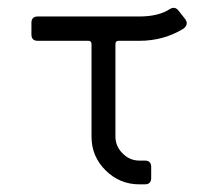

<svg xmlns="http://www.w3.org/2000/svg" viewBox="-20 -481 571 501"><path d="M374.5 -45.4V-16.6Q374.5 0 357.9 0H343.3Q292.5 0 255.6 -36.4Q218.8 -72.8 218.8 -124.5V-366.2Q218.8 -374.5 210.4 -374.5H78.6Q62 -374.5 62 -391.1V-421.4Q62 -438 78.6 -438H343.3Q394 -438 423.3 -457.5Q435.5 -464.8 444.8 -454.6L462.9 -431.6Q473.1 -418 459.5 -406.7Q407.7 -374.5 343.3 -374.5H289.6Q281.2 -374.5 281.2 -366.2V-124.5Q281.2 -99.6 299.8 -80.8Q318.4 -62 343.3 -62H357.9Q374.5 -62 374.5 -45.4Z"/></svg>

Font: GOSTRUS
Style: type_B
Weight: 400
Designer: Юрий и Татьяна Кривогуз
Version: Version 02.00